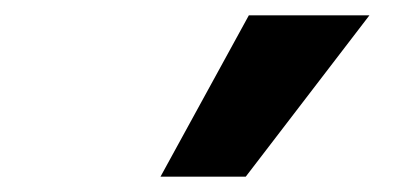

<svg xmlns="http://www.w3.org/2000/svg" viewBox="-20 -791 540 250"><path d="M189 -561 304 -771H461L300 -561Z"/></svg>

Font: Nunito Sans 7pt SemiExpanded
Style: Bold
Weight: 700
Width: 6
Designer: Vernon Adams
Foundry: Vernon Adams
Version: Version 3.101;gftools[0.9.27]